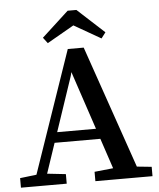

<svg xmlns="http://www.w3.org/2000/svg" viewBox="-58 -912 798 961"><g transform="rotate(-5 341.0 -431.0)"><path d="M8 0V-48L109 -60H129L238 -48V0ZM71 0 302 -671H382L614 0H495L302 -578H316L305 -535L125 0ZM179 -209V-261H472V-209ZM382 0V-47L507 -60H542L669 -47V0ZM362 -862 497 -738 475 -709 297 -811H383L205 -709L183 -738L318 -862Z"/></g></svg>

Font: Source Serif 4 18pt Medium
Style: Regular
Weight: 500
Designer: Frank Grießhammer
Foundry: Adobe Systems Incorporated
Version: Version 4.004;hotconv 1.0.116;makeotfexe 2.5.65601